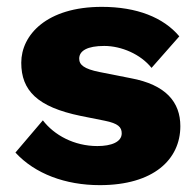

<svg xmlns="http://www.w3.org/2000/svg" viewBox="-20 -530 573 560"><path d="M271 10C428 10 506 -65 506 -162C506 -232 464 -283 361 -302L270 -320C225 -329 211 -341 211 -359C211 -382 235 -396 284 -396C334 -396 390 -372 422 -332L503 -424C457 -479 379 -510 277 -510C116 -510 42 -428 42 -347C42 -266 89 -218 215 -192L285 -178C325 -170 335 -159 335 -141C335 -116 305 -104 264 -104C196 -104 138 -136 105 -179L25 -85C82 -23 171 10 271 10Z"/></svg>

Font: Work Sans
Style: Bold
Weight: 700
Designer: Wei Huang
Foundry: Wei Huang
Version: Version 2.012